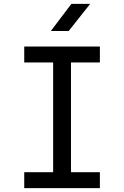

<svg xmlns="http://www.w3.org/2000/svg" viewBox="-20 -970 640 990"><path d="M105 0V-82H254V-648H105V-730H495V-648H346V-82H495V0ZM242 -810 348 -950H445L334 -810Z"/></svg>

Font: Tiny
Style: Regular
Weight: 400
Designer: Philipp Nurullin, Konstantin Bulenkov
Foundry: JetBrains
Version: Version 2.251; ttfautohint (v1.8.4.7-5d5b)